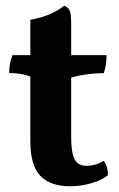

<svg xmlns="http://www.w3.org/2000/svg" viewBox="-20 -640 416 669"><path d="M225.2 9Q155.8 9 120.8 -27Q85.7 -63 85.7 -148.2V-373.2Q70.2 -379.3 53.2 -382.3Q36.1 -385.2 12.2 -385.7Q12.2 -403.9 14.7 -418.1Q17.2 -432.3 23.8 -448H85.7V-571.1Q118.8 -576.1 151.1 -589.7Q183.4 -603.3 203.6 -620Q217.8 -614.4 222.9 -603Q228 -591.6 228 -558.6V-448H351.2Q351.2 -429.6 348.9 -414.5Q346.6 -399.3 341.6 -385.2Q308.3 -384.7 280.1 -380.7Q251.9 -376.7 228 -369.6V-164.5Q228 -124.7 233.7 -102.4Q239.3 -80.1 251 -71.2Q262.7 -62.2 280.2 -62.2Q296.5 -62.2 312.3 -66.7Q328 -71.1 341.5 -79.4Q355.6 -60.8 356.5 -30.3Q337.4 -13.3 300.4 -2.2Q263.5 9 225.2 9Z"/></svg>

Font: Vollkorn
Style: Regular
Weight: 400
Designer: Friedrich Althausen
Foundry: Friedrich Althausen
Version: Version 5.001